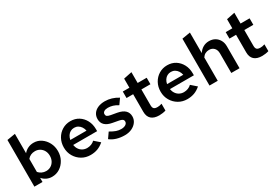

<svg xmlns="http://www.w3.org/2000/svg" viewBox="32 -1633 3612 2540"><g transform="rotate(-30 1838.0 -363.5)"><path d="M68 0V-713L194 -734V-438Q221 -471 260.5 -490Q300 -509 347 -509Q411 -509 462 -474Q513 -439 543.5 -381Q574 -323 574 -252Q574 -181 542.5 -122.5Q511 -64 458 -29.5Q405 5 338 5Q295 5 257 -13Q219 -31 192 -63V0ZM308 -100Q349 -100 381 -119.5Q413 -139 431.5 -173.5Q450 -208 450 -252Q450 -296 431.5 -330Q413 -364 380.5 -383.5Q348 -403 308 -403Q272 -403 243.5 -390Q215 -377 194 -351V-152Q215 -128 244.5 -114Q274 -100 308 -100Z M924 10Q851 10 792.5 -24.5Q734 -59 699 -118.5Q664 -178 664 -252Q664 -326 696.5 -385Q729 -444 785.5 -478.5Q842 -513 912 -513Q983 -513 1037 -479Q1091 -445 1122.5 -386Q1154 -327 1154 -251V-221H788Q794 -183 813.5 -154Q833 -125 863.5 -109Q894 -93 930 -93Q964 -93 994.5 -105Q1025 -117 1045 -138L1127 -66Q1081 -26 1032 -8Q983 10 924 10ZM788 -297H1036Q1029 -331 1011.5 -357Q994 -383 968.5 -397.5Q943 -412 911 -412Q880 -412 854.5 -398Q829 -384 812 -358Q795 -332 788 -297Z M1447 10Q1381 10 1324 -7Q1267 -24 1226 -57L1284 -140Q1335 -110 1371.5 -97.5Q1408 -85 1446 -85Q1488 -85 1514 -102Q1540 -119 1540 -146Q1540 -167 1525 -179Q1510 -191 1476 -197L1385 -214Q1311 -227 1274.5 -262.5Q1238 -298 1238 -355Q1238 -403 1262.5 -438.5Q1287 -474 1332 -493.5Q1377 -513 1438 -513Q1490 -513 1540 -498Q1590 -483 1638 -453L1580 -371Q1541 -396 1504 -407Q1467 -418 1430 -418Q1393 -418 1371.5 -404Q1350 -390 1350 -366Q1350 -344 1364 -333Q1378 -322 1415 -315L1506 -299Q1582 -285 1619 -249.5Q1656 -214 1656 -157Q1656 -110 1628.5 -72Q1601 -34 1554 -12Q1507 10 1447 10Z M1973 10Q1893 10 1852 -27.5Q1811 -65 1811 -137V-406H1710V-505H1811V-644L1937 -670V-505H2075V-406H1937V-164Q1937 -128 1952.5 -112.5Q1968 -97 2006 -97Q2022 -97 2036.5 -99.5Q2051 -102 2073 -109V-5Q2052 2 2024 6Q1996 10 1973 10Z M2402 10Q2329 10 2270.5 -24.5Q2212 -59 2177 -118.5Q2142 -178 2142 -252Q2142 -326 2174.5 -385Q2207 -444 2263.5 -478.5Q2320 -513 2390 -513Q2461 -513 2515 -479Q2569 -445 2600.5 -386Q2632 -327 2632 -251V-221H2266Q2272 -183 2291.5 -154Q2311 -125 2341.5 -109Q2372 -93 2408 -93Q2442 -93 2472.5 -105Q2503 -117 2523 -138L2605 -66Q2559 -26 2510 -8Q2461 10 2402 10ZM2266 -297H2514Q2507 -331 2489.5 -357Q2472 -383 2446.5 -397.5Q2421 -412 2389 -412Q2358 -412 2332.5 -398Q2307 -384 2290 -358Q2273 -332 2266 -297Z M2743 0V-716L2869 -737V-423Q2898 -467 2938.5 -490Q2979 -513 3028 -513Q3080 -513 3118.5 -490.5Q3157 -468 3179.5 -428Q3202 -388 3202 -335V0H3076V-299Q3076 -351 3047.5 -381.5Q3019 -412 2972 -412Q2940 -412 2914 -398.5Q2888 -385 2869 -356V0Z M3545 10Q3465 10 3424 -27.5Q3383 -65 3383 -137V-406H3282V-505H3383V-644L3509 -670V-505H3647V-406H3509V-164Q3509 -128 3524.5 -112.5Q3540 -97 3578 -97Q3594 -97 3608.5 -99.5Q3623 -102 3645 -109V-5Q3624 2 3596 6Q3568 10 3545 10Z"/></g></svg>

Font: Red Hat Text SemiBold
Style: Regular
Weight: 600
Designer: Pentagram, MCKL
Foundry: MCKL
Version: Version 1.030